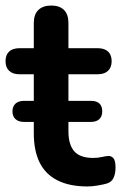

<svg xmlns="http://www.w3.org/2000/svg" viewBox="-27 -663 437 693"><path d="M289 10Q224 10 180.5 -12Q137 -34 116 -76.5Q95 -119 95 -182V-395H43Q19 -395 6 -407.5Q-7 -420 -7 -442Q-7 -465 6 -477Q19 -489 43 -489H95V-580Q95 -611 111.5 -627Q128 -643 158 -643Q188 -643 204 -627Q220 -611 220 -580V-489H326Q350 -489 363 -477Q376 -465 376 -442Q376 -420 363 -407.5Q350 -395 326 -395H220V-189Q220 -141 241 -117Q262 -93 309 -93Q326 -93 339 -96Q352 -99 362 -100Q374 -101 382 -92.5Q390 -84 390 -58Q390 -38 383.5 -22.5Q377 -7 360 -1Q347 3 326 6.5Q305 10 289 10ZM59 -223Q40 -223 29 -233Q18 -243 18 -261Q18 -279 29 -289Q40 -299 59 -299H301Q342 -299 342 -261Q342 -243 331.5 -233Q321 -223 301 -223Z"/></svg>

Font: Nunito ExtraLight
Style: Bold
Weight: 700
Version: Version 3.602